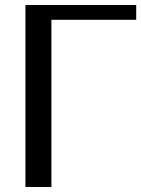

<svg xmlns="http://www.w3.org/2000/svg" viewBox="-20 -746 563 766"><path d="M81.5 -726.1H523.4V-667H185.1V0H81.5Z"/></svg>

Font: Federov2
Style: Regular
Weight: 400
Designer: Olexa M. Volochay | Cyreal.org
Foundry: Olexa M. Volochay | Cyreal.org
Version: Version 1.000